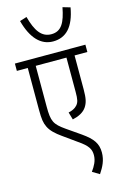

<svg xmlns="http://www.w3.org/2000/svg" viewBox="-154 -948 760 1189"><g transform="rotate(-15 226.0 -353.5)"><path d="M423 -869 375 -883C357 -789 331 -739 266 -739C203 -739 169 -789 144 -882L99 -868C130 -752 187 -693 265 -693C349 -693 402 -749 423 -869ZM452 -575V-622H0V-575H70V-307C70 -247 74 -222 87 -195C101 -165 130 -139 164 -115L252 -52C312 -11 326 14 326 52C326 89 308 120 287 149L332 176C358 137 378 99 378 49C378 -8 354 -43 287 -90L199 -151C132 -198 121 -219 121 -313V-575H318V-355C318 -307 314 -289 299 -272C286 -257 266 -248 243 -243L257 -195C297 -204 328 -220 346 -246C364 -273 370 -299 370 -358V-575Z"/></g></svg>

Font: Noto Sans Devanagari Condensed Light
Style: Regular
Weight: 300
Width: 3
Designer: Jelle Bosma - Monotype Design Team
Foundry: Monotype Imaging Inc.
Version: Version 2.004